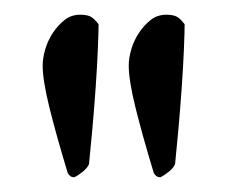

<svg xmlns="http://www.w3.org/2000/svg" viewBox="-20 -703 313 261"><path d="M206 -683Q215 -683 220 -680.5Q225 -678 231 -670Q231 -660 230 -636Q229 -612 227 -583.5Q225 -555 222.5 -527Q220 -499 218 -480Q216 -475 210 -470Q204 -465 198 -462Q192 -462 189 -468Q173 -521 164 -557.5Q155 -594 155 -614Q155 -624 158.5 -636Q162 -648 169 -658.5Q176 -669 185 -676Q194 -683 206 -683ZM89 -683Q98 -683 103 -680.5Q108 -678 114 -670Q114 -660 113 -636Q112 -612 110 -583.5Q108 -555 105.5 -527Q103 -499 101 -480Q99 -475 93 -470Q87 -465 81 -462Q75 -462 72 -468Q56 -521 47 -557.5Q38 -594 38 -614Q38 -624 41.5 -636Q45 -648 52 -658.5Q59 -669 68 -676Q77 -683 89 -683Z"/></svg>

Font: Vermiglione
Style: Regular
Weight: 400
Version: Version 1.000